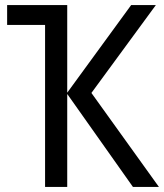

<svg xmlns="http://www.w3.org/2000/svg" viewBox="-20 -734 644 754"><path d="M495 -714 244 -370V-714H8V-636H157V0H244V-365L502 0H604L339 -369L592 -714Z"/></svg>

Font: Noto Sans UI SemiCondensed
Style: Regular
Weight: 400
Width: 4
Designer: Monotype Design Team
Foundry: Monotype Imaging Inc.
Version: 1.001